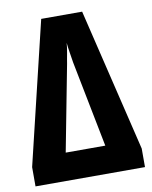

<svg xmlns="http://www.w3.org/2000/svg" viewBox="-81 -775 663 836"><g transform="rotate(-10 250.0 -357.0)"><path d="M8 0H492V-82L340 -714H159L8 -85ZM163 -122 236 -502C239 -524 249 -567 250 -592C252 -568 260 -524 263 -503L338 -122Z"/></g></svg>

Font: Noto Sans Mono ExtraCondensed ExtraBold
Style: Regular
Weight: 800
Width: 2
Designer: Monotype Design Team
Foundry: Monotype Imaging Inc.
Version: Version 2.014